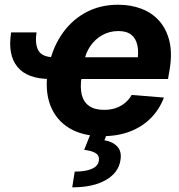

<svg xmlns="http://www.w3.org/2000/svg" viewBox="-20 -573 768 823"><path d="M27.8 -434.1H136.7Q128.9 -383.3 145 -355.7Q161.1 -328.1 212.4 -327.6L197.8 -234.4Q97.7 -233.9 54.9 -286.1Q12.2 -338.4 27.8 -434.1ZM418.5 10.7Q334 10.7 276.9 -23.9Q219.7 -58.6 195.6 -122.1Q171.4 -185.5 185.5 -272.5Q199.7 -356 240.5 -419.2Q281.2 -482.4 344 -517.6Q406.7 -552.7 486.3 -552.7Q541 -552.7 586.4 -535.4Q631.8 -518.1 662.8 -483.2Q693.8 -448.2 706.3 -396.2Q718.8 -344.2 707 -274.4L700.2 -234.4H239.7L254.9 -327.6H642.6L567.9 -304.2Q575.2 -346.2 569.3 -376.5Q563.5 -406.7 543.7 -423.3Q523.9 -439.9 487.3 -439.9Q449.7 -439.9 418.7 -422.6Q387.7 -405.3 367.2 -375.5Q346.7 -345.7 340.3 -307.6L329.6 -241.7Q322.8 -197.8 330.6 -166.5Q338.4 -135.3 362.3 -118.7Q386.2 -102.1 426.3 -102.1Q453.1 -102.1 475.6 -109.6Q498 -117.2 515.6 -131.6Q533.2 -146 544.4 -166L682.6 -154.8Q663.6 -104.5 627.2 -67.4Q590.8 -30.3 538.3 -9.8Q485.8 10.7 418.5 10.7ZM369.6 -2.9H439.5L427.7 28.3Q462.9 33.7 482.9 55.4Q502.9 77.1 496.1 114.7Q487.8 167.5 433.6 198.7Q379.4 230 289.6 230L300.3 162.6Q344.7 162.6 371.8 151.6Q398.9 140.6 403.3 118.2Q407.7 96.2 392.3 85Q377 73.7 340.8 69.3Z"/></svg>

Font: Inter Tight
Style: Bold Italic
Weight: 700
Italic angle: -9.39999°
Designer: Rasmus Andersson
Foundry: rsms
Version: Version 3.004